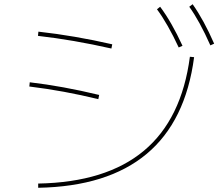

<svg xmlns="http://www.w3.org/2000/svg" viewBox="-20 -875 1040 910"><path d="M880 -606 900 -604Q860 -300 675 -145.5Q490 9 161 15V-5Q483 -11 662 -160.5Q841 -310 880 -606ZM121 -485Q276 -467 450 -425L446 -405Q283 -445 119 -465ZM162 -725Q333 -706 512 -665L508 -645Q327 -686 160 -705ZM739 -843Q793 -771 845 -658L827 -650Q775 -762 724 -831ZM893 -855Q946 -780 995 -668L977 -660Q926 -775 877 -843Z"/></svg>

Font: Enso Thin
Style: Regular
Weight: 100
Designer: Coji Morishita
Foundry: UNDERFOREST DESIGN
Version: Version 1.000